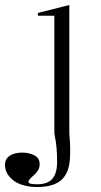

<svg xmlns="http://www.w3.org/2000/svg" viewBox="-67 -535 407 770"><path d="M82 215Q55 215 31 209Q7 203 -10 191Q-27 179 -37 162.5Q-47 146 -47 126Q-47 109 -37.5 98Q-28 87 -12 82Q4 77 22 77Q50 77 71 88Q92 99 92 123Q92 138 85 149Q78 160 69 167.5Q60 175 53.5 182Q47 189 47 195Q47 199 54.5 201.5Q62 204 82 204Q124 204 143 182Q162 160 162 114Q162 85 160 60Q158 35 151 0V-472H85V-483L211 -515V0Q214 35 214.5 59.5Q215 84 213 107Q208 163 176.5 189Q145 215 82 215Z"/></svg>

Font: Kalnia Light
Style: Regular
Weight: 300
Designer: Frida Medrano
Foundry: Frida Medrano
Version: Version 1.105